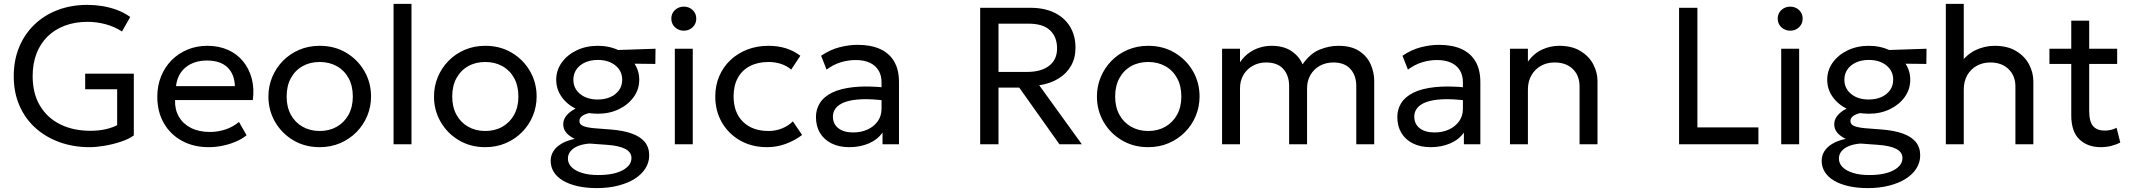

<svg xmlns="http://www.w3.org/2000/svg" viewBox="-20 -740 10939 985"><path d="M440 15Q356 15 285 -10.8Q214 -36.5 161.2 -84.2Q108.5 -132 79.5 -199Q50.5 -266 50.5 -348.5Q50.5 -431.5 78.5 -498.8Q106.5 -566 157.2 -614.5Q208 -663 277 -689Q346 -715 428.5 -715Q466.5 -715 505 -708.8Q543.5 -702.5 580 -689Q616.5 -675.5 648 -653L606 -578.5Q567 -603.5 521.5 -615.8Q476 -628 428.5 -628Q365 -628 313 -608.5Q261 -589 224 -552.8Q187 -516.5 167.2 -465Q147.5 -413.5 147.5 -349.5Q147.5 -260.5 185 -197.8Q222.5 -135 289.2 -102Q356 -69 444 -69Q489.5 -69 525 -77.8Q560.5 -86.5 581 -98V-282H417V-362H666.5V-45Q640.5 -26.5 600 -13Q559.5 0.5 516.2 7.8Q473 15 440 15Z M1051 15Q973 15 913.5 -17.5Q854 -50 820.5 -108.2Q787 -166.5 787 -244Q787 -300 806.2 -348Q825.5 -396 860.2 -431Q895 -466 941.8 -485.5Q988.5 -505 1043.5 -505Q1103 -505 1149.8 -484Q1196.5 -463 1227.2 -425.2Q1258 -387.5 1271.5 -336.8Q1285 -286 1277 -226.5H878Q876.5 -177.5 898 -140.8Q919.5 -104 960.2 -83.5Q1001 -63 1057 -63Q1098 -63 1137 -76Q1176 -89 1206 -114.5L1245 -46Q1221 -26.5 1188.2 -12.8Q1155.5 1 1120 8Q1084.5 15 1051 15ZM883 -298H1185Q1183 -360 1146.5 -394.8Q1110 -429.5 1042 -429.5Q976 -429.5 933 -394.8Q890 -360 883 -298Z M1620 15Q1544 15 1484.5 -20.5Q1425 -56 1391 -115Q1357 -174 1357 -245Q1357 -297.5 1376.5 -344.5Q1396 -391.5 1431.5 -427.8Q1467 -464 1515 -484.5Q1563 -505 1620 -505Q1696.5 -505 1756 -469.5Q1815.5 -434 1849.5 -375Q1883.5 -316 1883.5 -245Q1883.5 -192.5 1864 -145.5Q1844.5 -98.5 1809 -62.5Q1773.5 -26.5 1725.5 -5.8Q1677.5 15 1620 15ZM1620 -68Q1669.5 -68 1707.8 -89.8Q1746 -111.5 1768 -151.2Q1790 -191 1790 -245Q1790 -299.5 1768.2 -339.2Q1746.5 -379 1708 -400.5Q1669.5 -422 1620 -422Q1570.5 -422 1532.2 -400.5Q1494 -379 1472.2 -339.2Q1450.5 -299.5 1450.5 -245Q1450.5 -191 1472.2 -151.2Q1494 -111.5 1532.5 -89.8Q1571 -68 1620 -68Z M1999 0V-720H2091V0Z M2469.5 15Q2393.5 15 2334 -20.5Q2274.5 -56 2240.5 -115Q2206.5 -174 2206.5 -245Q2206.5 -297.5 2226 -344.5Q2245.5 -391.5 2281 -427.8Q2316.5 -464 2364.5 -484.5Q2412.5 -505 2469.5 -505Q2546 -505 2605.5 -469.5Q2665 -434 2699 -375Q2733 -316 2733 -245Q2733 -192.5 2713.5 -145.5Q2694 -98.5 2658.5 -62.5Q2623 -26.5 2575 -5.8Q2527 15 2469.5 15ZM2469.5 -68Q2519 -68 2557.2 -89.8Q2595.5 -111.5 2617.5 -151.2Q2639.5 -191 2639.5 -245Q2639.5 -299.5 2617.8 -339.2Q2596 -379 2557.5 -400.5Q2519 -422 2469.5 -422Q2420 -422 2381.8 -400.5Q2343.5 -379 2321.8 -339.2Q2300 -299.5 2300 -245Q2300 -191 2321.8 -151.2Q2343.5 -111.5 2382 -89.8Q2420.5 -68 2469.5 -68Z M3042 225Q2987 225 2943.2 215Q2899.5 205 2868.5 186.8Q2837.5 168.5 2821.2 142.5Q2805 116.5 2805 84.5Q2805 58 2819 35.8Q2833 13.5 2860.5 -2.8Q2888 -19 2928.5 -27.5Q2899 -42 2884.2 -60.2Q2869.5 -78.5 2869.5 -102.5Q2869.5 -123 2881.5 -140.8Q2893.5 -158.5 2915.2 -172.8Q2937 -187 2967.2 -196.2Q2997.5 -205.5 3034 -208L3056.5 -165Q3024.5 -165 3001.2 -159.5Q2978 -154 2965.2 -143.8Q2952.5 -133.5 2952.5 -119.5Q2952.5 -100.5 2973.8 -92.8Q2995 -85 3031 -82L3115 -75.5Q3177.5 -70.5 3221 -55Q3264.5 -39.5 3287.5 -12Q3310.5 15.5 3310.5 57.5Q3310.5 93 3291.2 123.8Q3272 154.5 3236.5 177Q3201 199.5 3151.5 212.2Q3102 225 3042 225ZM3049 158Q3128.5 158 3174 133.5Q3219.5 109 3219.5 70.5Q3219.5 41 3188.2 24.2Q3157 7.5 3094 3L3005 -3.5Q2970 -1 2945 9.2Q2920 19.5 2906.8 36Q2893.5 52.5 2893.5 73.5Q2893.5 98.5 2912.5 117.5Q2931.5 136.5 2966.2 147.2Q3001 158 3049 158ZM3046.5 -156.5Q2986.5 -156.5 2938.2 -179.8Q2890 -203 2861.8 -242.5Q2833.5 -282 2833.5 -331Q2833.5 -379.5 2861.8 -419Q2890 -458.5 2938.5 -481.8Q2987 -505 3046.5 -505Q3106.5 -505 3154.8 -481.8Q3203 -458.5 3231.2 -419Q3259.5 -379.5 3259.5 -331Q3259.5 -282 3231.2 -242.5Q3203 -203 3155 -179.8Q3107 -156.5 3046.5 -156.5ZM3046.5 -229.5Q3083.5 -229.5 3111.8 -242.2Q3140 -255 3156 -277.8Q3172 -300.5 3172 -331Q3172 -376 3137.2 -404.2Q3102.5 -432.5 3046.5 -432.5Q3009.5 -432.5 2981.2 -419.5Q2953 -406.5 2937.2 -383.8Q2921.5 -361 2921.5 -331Q2921.5 -286 2956.2 -257.8Q2991 -229.5 3046.5 -229.5ZM3124 -414.5 3090 -481.5 3343 -490 3342 -412Z M3442 0V-490H3534V0ZM3488 -582.5Q3462 -582.5 3443 -600Q3424 -617.5 3424 -644.5Q3424 -671.5 3443 -688.8Q3462 -706 3488 -706Q3514.5 -706 3533.2 -688.8Q3552 -671.5 3552 -644.5Q3552 -617.5 3533.2 -600Q3514.5 -582.5 3488 -582.5Z M3915 15Q3837.5 15 3777.5 -19Q3717.5 -53 3683.5 -111.8Q3649.5 -170.5 3649.5 -245Q3649.5 -301.5 3669.8 -349Q3690 -396.5 3727 -431.5Q3764 -466.5 3813.8 -485.8Q3863.5 -505 3922.5 -505Q3970.5 -505 4011 -492.5Q4051.5 -480 4086 -454L4039 -383Q4016.5 -402.5 3986.5 -412.2Q3956.5 -422 3923 -422Q3868 -422 3827.8 -401.2Q3787.5 -380.5 3765.5 -341Q3743.5 -301.5 3743.5 -246Q3743.5 -162.5 3791.8 -115.2Q3840 -68 3922.5 -68Q3960.5 -68 3993.5 -81.8Q4026.5 -95.5 4047.5 -117.5L4095 -47.5Q4056.5 -18.5 4010.5 -1.8Q3964.5 15 3915 15Z M4337 15Q4285 15 4246.5 -4Q4208 -23 4187 -57.8Q4166 -92.5 4166 -140Q4166 -179 4186 -211.2Q4206 -243.5 4249 -264.8Q4292 -286 4360.5 -293.2Q4429 -300.5 4526 -290.5L4528.5 -223Q4453.5 -233 4401 -230.8Q4348.5 -228.5 4316 -216.8Q4283.5 -205 4268.2 -185.8Q4253 -166.5 4253 -142.5Q4253 -104 4280.8 -82.2Q4308.5 -60.5 4357 -60.5Q4398.5 -60.5 4431.2 -75.8Q4464 -91 4483.2 -118.2Q4502.5 -145.5 4502.5 -181.5V-318.5Q4502.5 -353 4487.2 -378.5Q4472 -404 4442.5 -418Q4413 -432 4370 -432Q4331.5 -432 4293.5 -420.5Q4255.5 -409 4220.5 -383L4192.5 -454Q4238 -485 4286.5 -497.5Q4335 -510 4379.5 -510Q4447 -510 4494.5 -488.8Q4542 -467.5 4567 -425Q4592 -382.5 4592 -319V0H4507.5V-60Q4482 -23.5 4437 -4.2Q4392 15 4337 15Z M5008.5 0V-700H5266.5Q5337.5 -700 5389.2 -675Q5441 -650 5469.2 -603.8Q5497.5 -557.5 5497.5 -495Q5497.5 -442.5 5474.5 -402.2Q5451.5 -362 5409.5 -336.5Q5367.5 -311 5311.5 -302.5L5530 0H5415L5209 -290.5H5102.5V0ZM5102.5 -371H5248.5Q5321.5 -371 5362.2 -402.5Q5403 -434 5403 -491.5Q5403 -550.5 5367 -584.5Q5331 -618.5 5258 -618.5H5102.5Z M5870.5 15Q5794.5 15 5735 -20.5Q5675.5 -56 5641.5 -115Q5607.5 -174 5607.5 -245Q5607.5 -297.5 5627 -344.5Q5646.5 -391.5 5682 -427.8Q5717.5 -464 5765.5 -484.5Q5813.5 -505 5870.5 -505Q5947 -505 6006.5 -469.5Q6066 -434 6100 -375Q6134 -316 6134 -245Q6134 -192.5 6114.5 -145.5Q6095 -98.5 6059.5 -62.5Q6024 -26.5 5976 -5.8Q5928 15 5870.5 15ZM5870.5 -68Q5920 -68 5958.2 -89.8Q5996.5 -111.5 6018.5 -151.2Q6040.5 -191 6040.5 -245Q6040.5 -299.5 6018.8 -339.2Q5997 -379 5958.5 -400.5Q5920 -422 5870.5 -422Q5821 -422 5782.8 -400.5Q5744.5 -379 5722.8 -339.2Q5701 -299.5 5701 -245Q5701 -191 5722.8 -151.2Q5744.5 -111.5 5783 -89.8Q5821.5 -68 5870.5 -68Z M6249.5 0V-490H6341.5V-420.5Q6362 -450.5 6388.2 -469Q6414.5 -487.5 6443.8 -496.2Q6473 -505 6503 -505Q6565 -505 6605.2 -478Q6645.5 -451 6662.5 -410Q6701.5 -466 6750 -485.5Q6798.5 -505 6845.5 -505Q6912.5 -505 6953 -478.2Q6993.5 -451.5 7011.8 -410Q7030 -368.5 7030 -325V0H6938V-298Q6938 -352.5 6908 -386Q6878 -419.5 6820 -419.5Q6782 -419.5 6751.5 -402.8Q6721 -386 6703.2 -356Q6685.5 -326 6685.5 -287V0H6593.5V-298Q6593.5 -352.5 6563.8 -386Q6534 -419.5 6475.5 -419.5Q6438 -419.5 6407.5 -402.8Q6377 -386 6359.2 -356Q6341.5 -326 6341.5 -287V0Z M7319.5 15Q7267.5 15 7229 -4Q7190.5 -23 7169.5 -57.8Q7148.5 -92.5 7148.5 -140Q7148.5 -179 7168.5 -211.2Q7188.5 -243.5 7231.5 -264.8Q7274.5 -286 7343 -293.2Q7411.5 -300.5 7508.5 -290.5L7511 -223Q7436 -233 7383.5 -230.8Q7331 -228.5 7298.5 -216.8Q7266 -205 7250.8 -185.8Q7235.5 -166.5 7235.5 -142.5Q7235.5 -104 7263.2 -82.2Q7291 -60.5 7339.5 -60.5Q7381 -60.5 7413.8 -75.8Q7446.5 -91 7465.8 -118.2Q7485 -145.5 7485 -181.5V-318.5Q7485 -353 7469.8 -378.5Q7454.5 -404 7425 -418Q7395.5 -432 7352.5 -432Q7314 -432 7276 -420.5Q7238 -409 7203 -383L7175 -454Q7220.5 -485 7269 -497.5Q7317.5 -510 7362 -510Q7429.5 -510 7477 -488.8Q7524.5 -467.5 7549.5 -425Q7574.5 -382.5 7574.5 -319V0H7490V-60Q7464.5 -23.5 7419.5 -4.2Q7374.5 15 7319.5 15Z M7726.5 0V-490H7818.5V-424Q7850 -467 7892 -486Q7934 -505 7978 -505Q8044.5 -505 8088.2 -478.2Q8132 -451.5 8153.8 -410Q8175.5 -368.5 8175.5 -325V0H8083.5V-296.5Q8083.5 -352 8049 -385.8Q8014.5 -419.5 7955 -419.5Q7916 -419.5 7885.2 -402.2Q7854.5 -385 7836.5 -353.5Q7818.5 -322 7818.5 -281V0Z M8594 0V-700H8688V-86.5H9001V0Z M9118 0V-490H9210V0ZM9164 -582.5Q9138 -582.5 9119 -600Q9100 -617.5 9100 -644.5Q9100 -671.5 9119 -688.8Q9138 -706 9164 -706Q9190.5 -706 9209.2 -688.8Q9228 -671.5 9228 -644.5Q9228 -617.5 9209.2 -600Q9190.5 -582.5 9164 -582.5Z M9562.5 225Q9507.5 225 9463.8 215Q9420 205 9389 186.8Q9358 168.5 9341.8 142.5Q9325.5 116.5 9325.5 84.5Q9325.5 58 9339.5 35.8Q9353.5 13.5 9381 -2.8Q9408.5 -19 9449 -27.5Q9419.5 -42 9404.8 -60.2Q9390 -78.5 9390 -102.5Q9390 -123 9402 -140.8Q9414 -158.5 9435.8 -172.8Q9457.5 -187 9487.8 -196.2Q9518 -205.5 9554.5 -208L9577 -165Q9545 -165 9521.8 -159.5Q9498.5 -154 9485.8 -143.8Q9473 -133.5 9473 -119.5Q9473 -100.5 9494.2 -92.8Q9515.5 -85 9551.5 -82L9635.5 -75.5Q9698 -70.5 9741.5 -55Q9785 -39.5 9808 -12Q9831 15.5 9831 57.5Q9831 93 9811.8 123.8Q9792.5 154.5 9757 177Q9721.5 199.5 9672 212.2Q9622.5 225 9562.5 225ZM9569.5 158Q9649 158 9694.5 133.5Q9740 109 9740 70.5Q9740 41 9708.8 24.2Q9677.5 7.5 9614.5 3L9525.5 -3.5Q9490.5 -1 9465.5 9.2Q9440.5 19.5 9427.2 36Q9414 52.5 9414 73.5Q9414 98.5 9433 117.5Q9452 136.5 9486.8 147.2Q9521.5 158 9569.5 158ZM9567 -156.5Q9507 -156.5 9458.8 -179.8Q9410.5 -203 9382.2 -242.5Q9354 -282 9354 -331Q9354 -379.5 9382.2 -419Q9410.5 -458.5 9459 -481.8Q9507.5 -505 9567 -505Q9627 -505 9675.2 -481.8Q9723.5 -458.5 9751.8 -419Q9780 -379.5 9780 -331Q9780 -282 9751.8 -242.5Q9723.5 -203 9675.5 -179.8Q9627.5 -156.5 9567 -156.5ZM9567 -229.5Q9604 -229.5 9632.2 -242.2Q9660.5 -255 9676.5 -277.8Q9692.5 -300.5 9692.5 -331Q9692.5 -376 9657.8 -404.2Q9623 -432.5 9567 -432.5Q9530 -432.5 9501.8 -419.5Q9473.5 -406.5 9457.8 -383.8Q9442 -361 9442 -331Q9442 -286 9476.8 -257.8Q9511.5 -229.5 9567 -229.5ZM9644.5 -414.5 9610.5 -481.5 9863.5 -490 9862.5 -412Z M9962.5 0V-720H10054.5V-393.5L10035.5 -413Q10068.5 -460.5 10115.2 -482.8Q10162 -505 10212.5 -505Q10279 -505 10323.2 -478.2Q10367.5 -451.5 10389.5 -409.5Q10411.5 -367.5 10411.5 -323V0H10319.5V-296.5Q10319.5 -351 10284.5 -385.2Q10249.5 -419.5 10190.5 -419.5Q10151.5 -419.5 10120.8 -402.2Q10090 -385 10072.2 -353.8Q10054.5 -322.5 10054.5 -280.5V0Z M10758 15Q10689.5 15 10647.8 -25Q10606 -65 10606 -148.5V-634H10698V-490H10841.5V-412H10698V-171.5Q10698 -115.5 10718.2 -92.8Q10738.5 -70 10777.5 -70Q10795 -70 10810.8 -74Q10826.5 -78 10838.5 -84.5L10857.5 -9Q10837 2 10811 8.5Q10785 15 10758 15ZM10494 -412V-490H10620V-412Z"/></svg>

Font: Geologica Roman Light
Style: Regular
Weight: 300
Designer: Sindre Bremnes, Frode Helland
Foundry: Monokrom Skriftforlag AS
Version: Version 1.010;gftools[0.9.28]